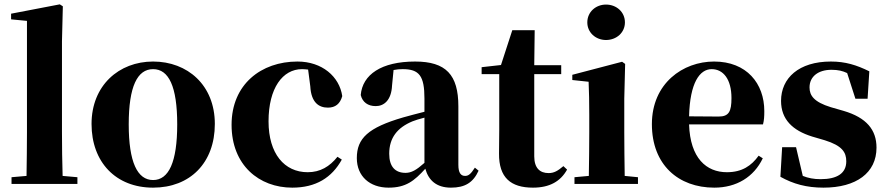

<svg xmlns="http://www.w3.org/2000/svg" viewBox="-20 -846 4080 883"><path d="M268 -37C266 -102 265 -173 265 -238V-656L269 -817L255 -826L31 -783V-757L104 -750V-238C104 -174 103 -102 102 -37L33 -31V0H336V-31Z M684 17C854 17 968 -97 968 -276C968 -455 842 -563 684 -563C527 -563 401 -453 401 -276C401 -100 513 17 684 17ZM684 -18C612 -18 572 -100 572 -274C572 -449 612 -528 684 -528C756 -528 795 -449 795 -274C795 -100 756 -18 684 -18Z M1407 -449C1411 -375 1446 -351 1488 -351C1522 -351 1544 -368 1554 -404C1541 -494 1461 -563 1348 -563C1181 -563 1045 -458 1045 -272C1045 -86 1172 17 1324 17C1433 17 1506 -29 1552 -112L1532 -125C1496 -80 1453 -54 1395 -54C1288 -54 1215 -139 1215 -288C1215 -441 1280 -528 1369 -528C1378 -528 1387 -527 1397 -526Z M1932 -97C1895 -64 1872 -51 1845 -51C1798 -51 1770 -79 1770 -139C1770 -212 1807 -259 1877 -288C1889 -293 1909 -299 1932 -305ZM1718 -504 1734 -510ZM2164 -75C2145 -45 2134 -37 2119 -37C2100 -37 2088 -50 2088 -88V-357C2088 -502 2031 -563 1889 -563C1734 -563 1647 -503 1639 -409C1647 -376 1672 -358 1708 -358C1746 -358 1780 -385 1783 -453L1790 -524C1805 -527 1818 -528 1832 -528C1908 -528 1932 -497 1932 -393V-332C1897 -323 1862 -314 1834 -306C1673 -259 1621 -210 1621 -119C1621 -35 1681 17 1767 17C1847 17 1885 -14 1936 -70C1951 -16 1988 17 2054 17C2118 17 2156 -6 2181 -61Z M2571 -82C2545 -60 2528 -50 2503 -50C2463 -50 2437 -73 2437 -127V-505H2561V-546H2437L2439 -707H2336L2284 -547L2195 -537V-505H2276V-249C2276 -207 2275 -178 2275 -140C2274 -29 2329 17 2431 17C2508 17 2558 -12 2588 -66Z M2767 -662C2815 -662 2854 -696 2854 -743C2854 -791 2815 -825 2767 -825C2720 -825 2681 -791 2681 -743C2681 -696 2720 -662 2767 -662ZM2853 -37C2852 -95 2851 -182 2851 -238V-392L2855 -552L2841 -562L2612 -502V-478L2687 -470C2689 -419 2690 -382 2690 -318V-238C2690 -182 2689 -96 2688 -37L2622 -31V0H2914V-31Z M3149 -311C3153 -466 3198 -528 3253 -528C3306 -528 3344 -482 3344 -395C3344 -333 3332 -310 3285 -310ZM3469 -130C3436 -84 3393 -54 3323 -54C3229 -54 3154 -118 3149 -274H3489C3494 -293 3495 -310 3495 -335C3495 -462 3414 -563 3264 -563C3121 -563 2978 -463 2978 -275C2978 -88 3100 17 3265 17C3367 17 3447 -32 3488 -118Z M3801 -353C3723 -377 3703 -407 3703 -444C3703 -494 3743 -525 3804 -525C3834 -525 3855 -520 3876 -510L3914 -392H3970L3978 -518C3919 -547 3868 -563 3801 -563C3654 -563 3572 -487 3572 -382C3572 -297 3625 -246 3715 -218L3773 -201C3853 -176 3872 -146 3872 -104C3872 -49 3830 -22 3754 -22C3722 -22 3697 -27 3672 -37L3641 -169H3577L3569 -33C3628 0 3689 17 3767 17C3918 17 4011 -51 4011 -167C4011 -249 3965 -305 3860 -336Z"/></svg>

Font: Noto Serif TC Black
Style: Regular
Weight: 900
Version: Version 1.001;PS 1.001;hotconv 16.6.54;makeotf.lib2.5.65590